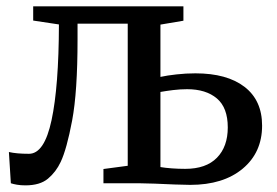

<svg xmlns="http://www.w3.org/2000/svg" viewBox="-20 -566 855 593"><path d="M58.5 6.5Q44 6.5 32.5 4.5Q21 2.5 13.5 0L7.5 -96.5Q31 -91 69.5 -91Q117 -91 139.2 -194.8Q161.5 -298.5 162 -490.5L82.5 -502.5V-546.5H546.5V-502L475.5 -490V-328.5Q496 -333 525 -336.2Q554 -339.5 583.5 -339.5Q681 -339.5 735.2 -297.8Q789.5 -256 789.5 -178Q789.5 -95 729.5 -45Q669.5 5 567.5 5Q550.5 5 519.8 3.8Q489 2.5 458.2 1.2Q427.5 0 410 0H299.5V-44L374.5 -54V-493H219.5V-443.5Q219.5 -282.5 202.8 -193.8Q186 -105 167.5 -66Q153 -35 128.2 -14.2Q103.5 6.5 58.5 6.5ZM552 -44.5Q616.5 -44.5 650 -78.8Q683.5 -113 683.5 -172.5Q683.5 -233.5 649.8 -262Q616 -290.5 558 -290.5Q537 -290.5 514.5 -287.8Q492 -285 475.5 -282V-50Q490.5 -47.5 510.5 -46Q530.5 -44.5 552 -44.5Z"/></svg>

Font: Merriweather Text
Style: Regular
Weight: 400
Designer: Eben Sorkin
Foundry: Eben Sorkin
Version: Version 2.100; ttfautohint (v1.7.19-72a1) -l 8 -r 50 -G 200 